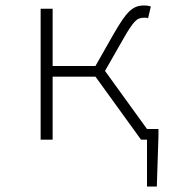

<svg xmlns="http://www.w3.org/2000/svg" viewBox="-20 -512 640 704"><path d="M519 172V0H497L330 -231H173V0H129V-480H173V-270H330L397 -388Q415 -419 428.5 -439Q442 -459 455 -471Q468 -483 480.5 -487.5Q493 -492 509 -492Q523 -492 533 -488L523 -445Q518 -447 515.5 -447Q513 -447 507 -447Q498 -447 490 -444Q482 -441 474 -432.5Q466 -424 456 -409Q446 -394 433 -371L365 -252L519 -39H561V-13L555 172Z"/></svg>

Font: Source Code Pro Light
Style: Regular
Weight: 300
Monospace: yes
Designer: Paul D. Hunt, Teo Tuominen
Foundry: Adobe Systems Incorporated
Version: Version 2.030;PS 1.000;hotconv 16.6.51;makeotf.lib2.5.65220